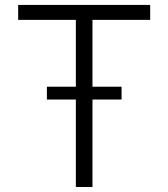

<svg xmlns="http://www.w3.org/2000/svg" viewBox="-20 -747 672 767"><path d="M579.9 -667.6V-727.3H52.6V-667.6H283V-400.6H167.3V-349.4H283V0H349.4V-349.4H465.6V-400.6H349.4V-667.6Z"/></svg>

Font: TID UI Light
Style: Regular
Weight: 300
Designer: The TID Project Authors
Foundry: Bakken & Bæck
Version: Version 1.001;hotconv 1.0.109;makeotfexe 2.5.65596